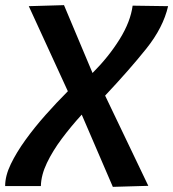

<svg xmlns="http://www.w3.org/2000/svg" viewBox="-32 -724 674 747"><path d="M407 3 286 -278Q244 -232 208.5 -184.5Q173 -137 150.5 -90Q128 -43 127 0H-12Q-12 -40 10 -85.5Q32 -131 67 -179.5Q102 -228 145 -276.5Q188 -325 232 -369L80 -700L217 -704L328 -440Q391 -503 433.5 -571.5Q476 -640 484 -702L622 -700Q603 -617 537.5 -535Q472 -453 377 -352L545 -1Z"/></svg>

Font: Georama SemiBold
Style: Italic
Weight: 600
Italic angle: -9°
Designer: Jean-Baptiste Levee
Foundry: Production Type
Version: Version 1.000